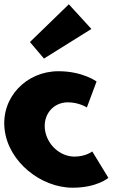

<svg xmlns="http://www.w3.org/2000/svg" viewBox="-30 -860 541 895"><path d="M109.5 -664 174.9 -587 396 -725 290.9 -840ZM286 -383C339 -383 374.9 -359 374.9 -359L420.1 -480C420.1 -480 356.2 -528 242.2 -528C93.2 -528 -26.9 -406 -8.3 -255C10.1 -105 160.8 15 308.8 15C422.8 15 475.2 -31 475.2 -31L400.1 -154C400.1 -154 370 -130 317 -130C250 -130 188.2 -186 179.4 -257C170.8 -327 219 -383 286 -383Z"/></svg>

Font: Hussar
Style: BdOpOblOne
Weight: 700
Foundry: Cannot Into Space Fonts
Version: Version 2.00